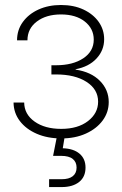

<svg xmlns="http://www.w3.org/2000/svg" viewBox="-20 -551 491 775"><path d="M227.5 7.8Q171.9 7.8 128.4 -11Q85 -29.8 60.1 -62.5Q35.2 -95.2 34.7 -137.2H77.6Q78.1 -89.8 119.6 -60.3Q161.1 -30.8 227.1 -30.8Q294.4 -30.8 335.2 -62.3Q376 -93.8 376 -140.6Q376 -190.4 329.3 -220.5Q282.7 -250.5 206.1 -250.5H187.5V-287.6H206.1Q273.9 -287.6 316.2 -315.7Q358.4 -343.8 358.4 -391.1Q358.4 -435.5 322.3 -464.1Q286.1 -492.7 226.1 -492.7Q166.5 -492.7 128.7 -464.1Q90.8 -435.5 90.8 -388.2H48.8Q48.8 -430.2 72.3 -462.4Q95.7 -494.6 135.7 -512.7Q175.8 -530.8 226.1 -530.8Q277.8 -530.8 316.9 -512.5Q356 -494.1 378.2 -462.9Q400.4 -431.6 400.4 -392.6Q400.4 -348.1 369.6 -314.9Q338.9 -281.7 285.2 -271.5V-270Q347.7 -260.7 383.3 -224.6Q418.9 -188.5 418.9 -139.2Q418.9 -97.7 394.3 -64.5Q369.6 -31.2 326.4 -11.7Q283.2 7.8 227.5 7.8ZM178.2 204.1V172.4H229Q258.3 172.4 273.7 160.2Q289.1 147.9 289.1 125.5Q289.1 103 273.7 90.6Q258.3 78.1 226.6 78.1H194.3L212.4 -13.7H241.2V0L233.4 47.4Q276.9 48.8 301 69.3Q325.2 89.8 325.2 125.5Q325.2 163.1 299.3 183.6Q273.4 204.1 229 204.1Z"/></svg>

Font: Inter 28pt ExtraLight
Style: Regular
Weight: 250
Designer: Rasmus Andersson
Foundry: rsms
Version: Version 4.001;git-66647c0bb